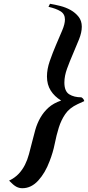

<svg xmlns="http://www.w3.org/2000/svg" viewBox="-20 -832 465 1014"><path d="M98 162Q81 162 66 154Q51 146 28 122Q59 107 79 85.5Q99 64 112 38Q125 12 133 -18Q141 -48 149 -80Q157 -113 166.5 -146.5Q176 -180 193 -210Q210 -240 236 -263.5Q262 -287 303 -301Q268 -322 248 -353.5Q228 -385 228 -428Q228 -467 243 -510Q258 -553 275.5 -594Q293 -635 308 -670Q323 -705 323 -729Q323 -758 299.5 -772.5Q276 -787 236 -796L244 -812Q269 -808 298.5 -800.5Q328 -793 353 -779Q378 -765 395 -743.5Q412 -722 412 -691Q412 -661 397.5 -624.5Q383 -588 366 -549Q349 -510 334.5 -470.5Q320 -431 320 -396Q320 -350 345.5 -334Q371 -318 410 -318Q417 -314 420.5 -308.5Q424 -303 425 -298L390 -282Q347 -262 325 -230Q303 -198 290.5 -158Q278 -118 269 -72.5Q260 -27 242 19Q219 81 182 121.5Q145 162 98 162Z"/></svg>

Font: Sweet Mavka Script
Style: Regular
Weight: 500
Designer: Pablo Impallari/Anastassiya Vishnevskaya
Foundry: Pablo Impallari/ Anastassiya Vishnevskaya
Version: Version 2.0/www.impallari.com/   behance.net/sweetcherry